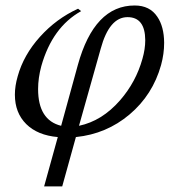

<svg xmlns="http://www.w3.org/2000/svg" viewBox="-20 -477 641 699"><path d="M256.3 22 206.5 201.7H140.6L190.4 22Q116.7 15.6 75.4 -25.4Q34.2 -66.4 34.2 -132.3Q34.2 -164.1 44.4 -199.2Q65.9 -276.9 125.5 -343Q185.1 -409.2 264.2 -445.3L275.4 -436.5Q170.4 -377.9 130.4 -236.3Q118.7 -192.9 118.7 -152.8Q118.7 -39.6 202.6 -19L263.2 -239.7Q323.2 -457.5 470.7 -457Q525.4 -457 552.7 -416Q577.1 -380.4 577.6 -321.3Q577.6 -280.8 566.4 -240.2Q536.1 -131.8 451.9 -60.5Q367.7 10.7 256.3 22ZM444.3 -414.6Q377.9 -414.6 346.7 -299.8L267.6 -19Q351.6 -36.6 417.5 -112.3Q475.1 -178.7 498.5 -262.7Q508.8 -298.3 508.8 -330.6Q508.3 -414.6 444.3 -414.6Z"/></svg>

Font: Accordance
Style: Italic
Weight: 400
Italic angle: -11°
Version: Version 1.2 (build January 31, 2020) Miklal Software Solutio